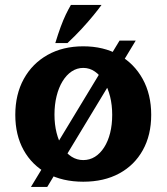

<svg xmlns="http://www.w3.org/2000/svg" viewBox="-20 -702 661 762"><path d="M310.4 19.2Q228.2 19.2 167.7 -13.6Q107.1 -46.3 73.9 -106.1Q40.7 -165.8 40.7 -246.2Q40.7 -327.4 74.4 -388.7Q108.1 -449.9 168.9 -484.1Q229.7 -518.2 310.4 -518.2Q391.3 -518.2 451.8 -484.1Q512.4 -449.9 546.2 -388.7Q580.1 -327.4 580.1 -246.2Q580.1 -165.8 546.8 -106.1Q513.6 -46.3 453.2 -13.6Q392.8 19.2 310.4 19.2ZM310.4 -66.7Q336 -66.7 357 -79.9Q378 -93.1 393.4 -117.3Q408.9 -141.5 417.1 -174.3Q425.3 -207.2 425.3 -246.2Q425.3 -285.2 416.9 -318.9Q408.4 -352.6 392.9 -378.1Q377.3 -403.7 356.4 -418.1Q335.6 -432.5 310.4 -432.5Q285.5 -432.5 264.6 -418.6Q243.7 -404.7 228.3 -379.5Q212.9 -354.3 204.6 -320.6Q196.2 -286.9 196.2 -247.1Q196.2 -207.8 204.6 -174.7Q212.9 -141.7 228.1 -117.5Q243.2 -93.3 264.3 -80Q285.3 -66.7 310.4 -66.7ZM102.7 40 454.4 -540.8H518.6L167.4 40ZM199.5 -531.1Q210.7 -567.8 220.8 -595.3Q231 -622.8 241.1 -644Q251.3 -665.2 261.4 -682.4H382.9Q371.1 -665.9 350.6 -640.8Q330.1 -615.7 303.7 -587.1Q277.3 -558.5 247.8 -531.1Z"/></svg>

Font: Russolo 10pt ExtraLight
Style: Regular
Weight: 200
Designer: Micah Stupak-Hahn
Version: Version 1.000